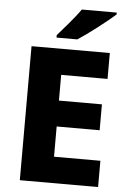

<svg xmlns="http://www.w3.org/2000/svg" viewBox="-61 -975 677 1019"><g transform="rotate(5 277.5 -465.5)"><path d="M519 -921V-931H333C302 -886 244 -821 212 -784V-771H323C376 -805 477 -883 519 -921ZM501 0V-140H254V-301H483V-439H254V-576H501V-714H84V0Z"/></g></svg>

Font: Noto Sans Ethiopic ExtraBold
Style: Regular
Weight: 800
Designer: Monotype Design Team
Foundry: Monotype Imaging Inc.
Version: Version 2.102